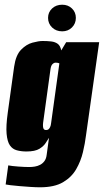

<svg xmlns="http://www.w3.org/2000/svg" viewBox="-20 -674 441 815"><path d="M150 121Q133 121 109.5 119.5Q86 118 63 116Q40 114 23.5 112Q7 110 4 109L15 28Q30 31 58 33Q86 35 104 35Q116 35 128 33Q140 31 150.5 25.5Q161 20 168.5 10Q176 0 178 -16L188 -89Q183 -82 174.5 -68Q166 -54 147.5 -42.5Q129 -31 92 -31Q70 -31 51.5 -36Q33 -41 22 -57Q11 -73 8 -106Q5 -139 13 -196L40 -391Q47 -440 69.5 -463Q92 -486 118 -493Q144 -500 161 -500Q182 -500 198 -498Q214 -496 225 -488Q236 -480 240 -460L261 -495H401L345 -99Q341 -66 332 -28Q323 10 303.5 44Q284 78 247.5 99.5Q211 121 150 121ZM176 -122Q181 -122 185 -124.5Q189 -127 192.5 -134Q196 -141 197 -152L232 -405Q230 -406 228 -406.5Q226 -407 223.5 -407.5Q221 -408 216 -408Q209 -408 202.5 -401.5Q196 -395 194 -378L163 -153Q162 -144 162.5 -138Q163 -132 164.5 -128.5Q166 -125 169 -123.5Q172 -122 176 -122ZM244 -541Q218 -541 201 -557.5Q184 -574 184 -598Q184 -622 201 -638Q218 -654 244 -654Q269 -654 285.5 -638Q302 -622 302 -598Q302 -574 285.5 -557.5Q269 -541 244 -541Z"/></svg>

Font: Alumni Sans Thin Black
Style: Italic
Weight: 900
Italic angle: -8°
Version: Version 1.016